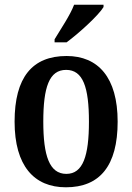

<svg xmlns="http://www.w3.org/2000/svg" viewBox="-20 -786 562 816"><path d="M212 -619V-606H263C317 -646 399 -721 420 -756V-766H295C278 -721 239 -664 212 -619ZM260 10C404 10 480 -81 480 -269C480 -457 397 -548 263 -548C117 -548 42 -457 42 -269C42 -81 125 10 260 10ZM262 -47C190 -47 164 -124 164 -269C164 -415 189 -489 261 -489C333 -489 358 -415 358 -269C358 -124 333 -47 262 -47Z"/></svg>

Font: Noto Serif Sinhala Condensed SemiBold
Style: Regular
Weight: 600
Width: 3
Designer: Jelle Bosma - Monotype Design Team
Foundry: Monotype Imaging Inc.
Version: Version 2.007